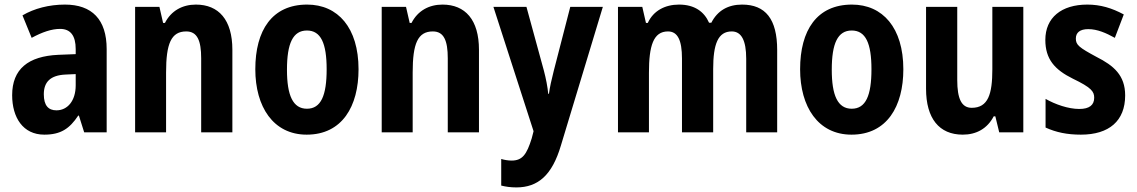

<svg xmlns="http://www.w3.org/2000/svg" viewBox="-20 -577 4955 837"><path d="M263 -557C194 -557 129 -540 78 -510L118 -412C164 -437 205 -451 242 -451C287 -451 310 -422 310 -363V-341L234 -338C103 -332 33 -276 33 -162C33 -65 80 10 173 10C245 10 283 -16 321 -73H324L347 0H445V-363C445 -492 381 -557 263 -557ZM266 -252 310 -254V-205C310 -137 274 -96 226 -96C191 -96 171 -117 171 -166C171 -219 199 -249 266 -252Z M834 -557C775 -557 726 -530 699 -477H691L675 -547H569V0H704V-261C704 -387 726 -440 792 -440C840 -440 857 -400 857 -323V0H993V-360C993 -491 933 -557 834 -557Z M1543 -275C1543 -456 1453 -557 1319 -557C1166 -557 1093 -445 1093 -275C1093 -112 1171 10 1317 10C1472 10 1543 -114 1543 -275ZM1231 -273C1231 -388 1257 -444 1318 -444C1379 -444 1404 -388 1404 -275C1404 -160 1379 -103 1318 -103C1257 -103 1231 -161 1231 -273Z M1909 -557C1850 -557 1801 -530 1774 -477H1766L1750 -547H1644V0H1779V-261C1779 -387 1801 -440 1867 -440C1915 -440 1932 -400 1932 -323V0H2068V-360C2068 -491 2008 -557 1909 -557Z M2131 -547 2306 -5 2298 26C2276 97 2257 123 2210 123C2195 123 2178 120 2165 116V232C2185 237 2206 240 2231 240C2326 240 2387 186 2425 58L2608 -547H2466L2394 -268C2384 -229 2377 -197 2373 -168H2370C2367 -199 2360 -235 2351 -269L2275 -547Z M3215 -557C3154 -557 3108 -531 3081 -478H3071C3050 -526 3008 -557 2940 -557C2879 -557 2828 -530 2804 -477H2796L2780 -547H2674V0H2809V-260C2809 -377 2828 -440 2892 -440C2934 -440 2953 -402 2953 -322V0H3089V-276C3089 -385 3110 -440 3170 -440C3212 -440 3233 -401 3233 -321V0H3368V-359C3368 -494 3317 -557 3215 -557Z M3918 -275C3918 -456 3828 -557 3694 -557C3541 -557 3468 -445 3468 -275C3468 -112 3546 10 3692 10C3847 10 3918 -114 3918 -275ZM3606 -273C3606 -388 3632 -444 3693 -444C3754 -444 3779 -388 3779 -275C3779 -160 3754 -103 3693 -103C3632 -103 3606 -161 3606 -273Z M4441 -547H4306V-275C4306 -167 4288 -107 4216 -107C4171 -107 4153 -148 4153 -228V-547H4017V-190C4017 -61 4074 10 4177 10C4236 10 4284 -16 4312 -70H4319L4336 0H4441Z M4885 -161C4885 -249 4835 -291 4760 -329C4684 -370 4670 -381 4670 -409C4670 -435 4688 -450 4724 -450C4764 -450 4802 -433 4840 -412L4879 -514C4827 -542 4777 -557 4720 -557C4607 -557 4537 -500 4537 -403C4537 -319 4578 -273 4657 -234C4738 -195 4750 -178 4750 -151C4750 -119 4729 -102 4685 -102C4637 -102 4580 -122 4538 -146V-21C4584 0 4632 10 4692 10C4815 10 4885 -50 4885 -161Z"/></svg>

Font: Noto Sans Armenian Condensed
Style: Bold
Weight: 700
Width: 3
Designer: Monotype Design Team
Foundry: Monotype Imaging Inc.
Version: Version 2.008